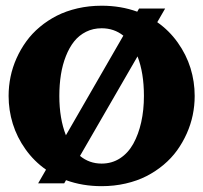

<svg xmlns="http://www.w3.org/2000/svg" viewBox="-20 -635 704 665"><path d="M461.7 -605.5H552L524.7 -558.1Q566.2 -529.1 595.7 -487.5Q625.2 -446 639.8 -399.2Q654.3 -352.3 654.3 -302.7Q654.3 -269 647.5 -236.2Q640.6 -203.4 626.8 -172.5Q613 -141.6 593.3 -114.1Q573.5 -86.7 546.4 -64Q519.3 -41.3 487.2 -24.9Q455.1 -8.5 415.4 0.6Q375.7 9.8 332 9.8Q265.6 9.8 208.7 -11L202.4 0H112.1L139.4 -47.4Q97.9 -76.4 68.4 -117.9Q38.8 -159.4 24.3 -206.3Q9.8 -253.2 9.8 -302.7Q9.8 -336.4 16.6 -369.3Q23.4 -402.1 37.2 -433Q51 -463.9 70.8 -491.3Q90.6 -518.8 117.7 -541.5Q144.8 -564.2 176.9 -580.6Q209 -596.9 248.7 -606.1Q288.3 -615.2 332 -615.2Q398.4 -615.2 455.3 -594.5ZM332 -537.1Q302.5 -537.1 278.2 -525Q253.9 -512.9 236.9 -491.7Q220 -470.5 208.3 -440.8Q196.5 -411.1 191 -376.5Q185.5 -341.8 185.5 -302.7Q185.5 -224.4 208.3 -166.5L407.2 -511.5Q375.2 -537.1 332 -537.1ZM456.3 -439.7 257.1 -95Q289.3 -68.4 332 -68.4Q367.7 -68.4 395.9 -86.8Q424.1 -105.2 441.9 -137.5Q459.7 -169.7 469.1 -211.8Q478.5 -253.9 478.5 -302.7Q478.5 -382.6 456.3 -439.7Z"/></svg>

Font: Orelega One
Style: Regular
Weight: 400
Version: Version 1.1 ; ttfautohint (v1.8.3)